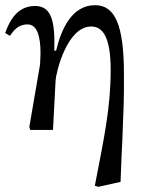

<svg xmlns="http://www.w3.org/2000/svg" viewBox="-32 -500 562 739"><path d="M81 -12 84 0H172L182 -191C183 -216 224 -398 319 -398C361 -398 394 -362 394 -231C394 -84 368 33 333 215L347 219L432 200C434 135 437 82 439 36C443 -61 446 -129 445 -215C445 -405 410 -480 334 -480C243 -480 203 -385 184 -305H177C180 -415 168 -477 103 -477C35 -477 5 -421 -12 -373L6 -362C20 -381 36 -406 74 -406C109 -406 124 -366 124 -293C124 -279 122 -256 122 -251Z"/></svg>

Font: mjx-stx-n
Style: Regular
Weight: 500
Version: 1.0.0